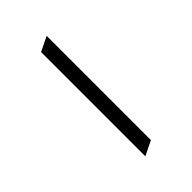

<svg xmlns="http://www.w3.org/2000/svg" viewBox="-265 -833 1146 1146"><g transform="rotate(-45 308.0 -259.5)"><path d="M262 203V-677L354 -722V158Z"/></g></svg>

Font: Overpass Mono Light Medium
Style: Regular
Weight: 500
Monospace: yes
Version: Version 4.000